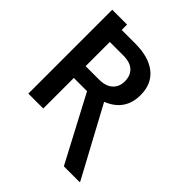

<svg xmlns="http://www.w3.org/2000/svg" viewBox="-254 -931 1258 1258"><g transform="rotate(45 374.5 -302.0)"><path d="M551.8 172.4 311 -283.2H188.5V0H50.3V-777.3H188V-727.5H313Q438.5 -727.5 508.1 -672.1Q577.6 -616.7 577.6 -512.7Q577.6 -368.2 439.5 -313L698.2 166.5V172.4ZM188.5 -392.6H313Q374.5 -392.6 407.7 -422.9Q440.9 -453.1 440.9 -503.4Q440.9 -557.1 408.9 -586.9Q377 -616.7 313 -616.7H188.5Z"/></g></svg>

Font: Interop SemBd
Style: Regular
Weight: 600
Designer: Rasmus Andersson, Google, Jang Haemin
Foundry: jhaemin
Version: Version 1.007